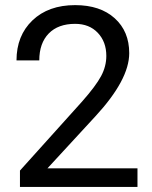

<svg xmlns="http://www.w3.org/2000/svg" viewBox="-20 -741 602 761"><path d="M524.9 0H59.1V-64.9L305.2 -338.4Q359.9 -400.4 380.6 -439.2Q401.4 -478 401.4 -519.5Q401.4 -575.2 367.7 -610.8Q334 -646.5 277.8 -646.5Q210.4 -646.5 173.1 -608.2Q135.7 -569.8 135.7 -501.5H45.4Q45.4 -599.6 108.6 -660.2Q171.9 -720.7 277.8 -720.7Q377 -720.7 434.6 -668.7Q492.2 -616.7 492.2 -530.3Q492.2 -425.3 358.4 -280.3L168 -73.7H524.9Z"/></svg>

Font: Roboto
Style: Regular
Weight: 400
Designer: Google
Version: Version 2.001047; 2015